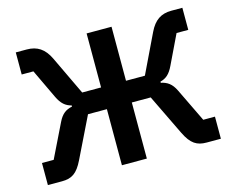

<svg xmlns="http://www.w3.org/2000/svg" viewBox="-98 -840 1194 982"><g transform="rotate(-15 499.0 -349.0)"><path d="M41 -117H103L190 -295C209 -334 231 -349 264 -356V-362C233 -370 212 -387 193 -427L120 -581H58V-698H116C171 -698 208 -674 235 -618L333 -412H433V-698H565V-412H665L764 -618C791 -674 827 -698 882 -698H940V-581H878L804 -427C785 -387 765 -370 734 -362V-356C767 -349 790 -334 809 -295L895 -117H957V0H882C831 0 800 -18 769 -82L665 -297H565V0H433V-297H333L228 -82C197 -18 167 0 116 0H41Z"/></g></svg>

Font: Plexus Sans SemiBold
Style: Regular
Weight: 600
Version: Version 2.001;PS 002.001;hotconv 1.0.70;makeotf.lib2.5.58329